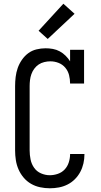

<svg xmlns="http://www.w3.org/2000/svg" viewBox="-20 -1002 540 1030"><path d="M247 8Q221 8 195 2.5Q169 -3 146.5 -16Q124 -29 107 -49Q90 -69 79.5 -93Q69 -117 65 -143Q61 -169 61 -195V-540Q61 -565 64 -589.5Q67 -614 75 -637Q83 -660 97.5 -681Q112 -702 131.5 -716.5Q151 -731 175.5 -737Q200 -743 225 -743Q244 -743 263.5 -739.5Q283 -736 300.5 -726.5Q318 -717 332 -703Q346 -689 356 -673V-735H431V-554H356Q356 -577 350.5 -599Q345 -621 330.5 -638.5Q316 -656 294.5 -664.5Q273 -673 250 -673Q234 -673 217.5 -669Q201 -665 187.5 -656Q174 -647 164 -633.5Q154 -620 148.5 -604.5Q143 -589 141 -572.5Q139 -556 139 -540V-195Q139 -171 144 -146.5Q149 -122 163 -102Q177 -82 200 -72Q223 -62 247 -62Q269 -62 290.5 -69.5Q312 -77 327 -93Q342 -109 349 -131Q356 -153 356 -175Q356 -175 356 -175.5Q356 -176 356 -176H433Q433 -176 433 -175Q433 -174 433 -174Q433 -149 427.5 -125Q422 -101 410.5 -79.5Q399 -58 381.5 -40.5Q364 -23 342 -12Q320 -1 296 3.5Q272 8 247 8ZM236 -793 187 -837 320 -982 380 -928Z"/></svg>

Font: Iosevka Slab
Style: Regular
Weight: 400
Monospace: yes
Designer: Belleve Invis
Foundry: Belleve Invis
Version: Version 11.2.4; ttfautohint (v1.8.3)